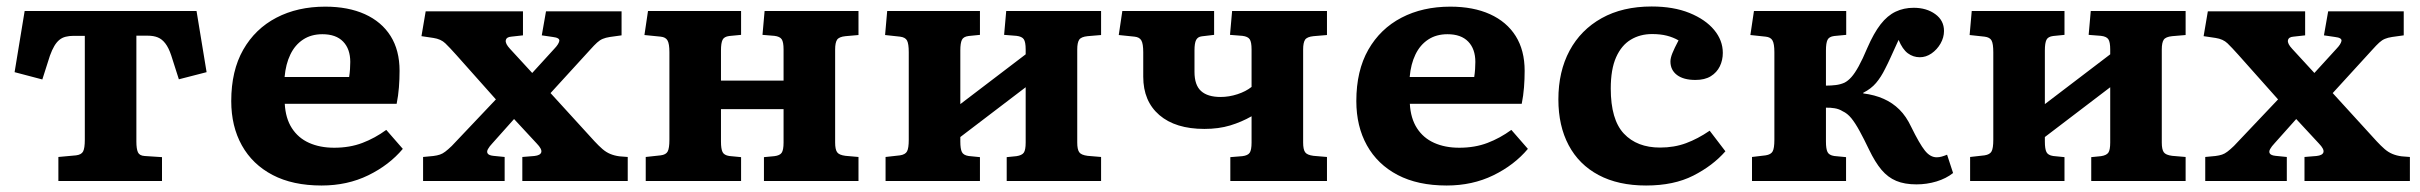

<svg xmlns="http://www.w3.org/2000/svg" viewBox="-20 -558 7461 592"><path d="M160 0V-74L214.5 -79Q231 -81 236.2 -91Q241.5 -101 241.5 -127V-447.5H207Q193.5 -447.5 182.5 -444.7Q171.5 -442 163 -435Q154.5 -428 147.5 -416.2Q140.5 -404.5 134 -386.5L110.5 -313L25 -335.5L56 -524H586L617 -335.5L531.5 -313.5L508 -387Q500 -411 489.7 -424.2Q479.5 -437.5 466.5 -442.7Q453.5 -448 435 -448H400.5V-121.5Q400.5 -99 405.3 -88.5Q410 -78 426 -77L479.5 -73.5V0Z M971.5 14Q882.5 14 820.5 -18.5Q758.5 -51 725.7 -109.8Q693 -168.5 693 -246.5Q693 -340 730 -404.8Q767 -469.5 832.3 -503.5Q897.5 -537.5 983 -537.5Q1053.5 -537.5 1105 -514.3Q1156.5 -491 1184.3 -447Q1212 -403 1212 -339.5Q1212 -314 1210 -288.5Q1208 -263 1203 -238H858Q860.5 -193 880 -162.8Q899.5 -132.5 933 -117.5Q966.5 -102.5 1010.5 -102.5Q1058.5 -102.5 1097.3 -117.3Q1136 -132 1171 -157.5L1222 -99Q1180 -49 1115.5 -17.5Q1051 14 971.5 14ZM857.5 -320.5H1056.5Q1058.5 -333.5 1059.2 -344.8Q1060 -356 1060 -367Q1060 -407 1038 -429.7Q1016 -452.5 974 -452.5Q939.5 -452.5 914.5 -436Q889.5 -419.5 875.3 -390Q861 -360.5 857.5 -320.5Z M1284.5 0V-74L1316 -77Q1328 -78.5 1336.2 -81.3Q1344.5 -84 1352.7 -90.3Q1361 -96.5 1373 -108L1509 -251.5L1387 -388.5Q1366.5 -411.5 1353 -424.5Q1339.5 -437.5 1316.5 -441L1279.5 -446.5L1292.5 -523H1592.5V-449L1556.5 -445Q1541.5 -444 1539.5 -433.7Q1537.5 -423.5 1552.5 -407.5L1621 -333L1689 -407.5Q1702.5 -421.5 1704.5 -431.5Q1706.5 -441.5 1684.5 -444L1650.5 -449L1663.5 -523H1896.5V-449L1860.5 -444Q1847.5 -442 1838.5 -438.2Q1829.5 -434.5 1821 -426.7Q1812.5 -419 1799.5 -404.5L1677.5 -271L1813 -122.5Q1826 -108.5 1837.5 -98.5Q1849 -88.5 1861.8 -83.3Q1874.5 -78 1890 -76L1915.5 -74V0H1590.5V-74L1627.5 -77Q1646.5 -79 1649 -88.8Q1651.5 -98.5 1635 -115.5L1565 -191L1498.5 -116.5Q1489 -106.5 1484.5 -98.3Q1480 -90 1483.8 -84.5Q1487.5 -79 1501 -77.5L1536 -74V0Z M1971 0V-74L2017 -79Q2033.5 -81 2038.7 -91Q2044 -101 2044 -127V-397Q2044 -423 2038.2 -433.2Q2032.5 -443.5 2017 -445L1967 -450L1978 -524H2265V-450.5L2228.5 -447Q2212.5 -445 2207.8 -435Q2203 -425 2203 -402.5V-309.5H2396V-405.5Q2396 -428.5 2390.2 -437Q2384.5 -445.5 2367.5 -447.5L2331 -450.5L2337.5 -524H2627V-450L2587 -446.5Q2567 -444.5 2561 -435.5Q2555 -426.5 2555 -405.5V-118.5Q2555 -97.5 2561 -88.8Q2567 -80 2587 -77.5L2627 -74V0H2335.5V-73.5L2367.5 -76.5Q2384.5 -78.5 2390.2 -87Q2396 -95.5 2396 -118.5V-221.5H2203V-121.5Q2203 -99 2207.8 -89.3Q2212.5 -79.5 2228.5 -77L2265 -73.5V0Z M2710.5 0V-74L2755 -79Q2771.5 -81.5 2776.7 -91.3Q2782 -101 2782 -127V-397Q2782 -423 2776.7 -433Q2771.5 -443 2755 -445L2709 -450L2715.5 -524H3001.5V-450.5L2966.5 -447Q2950.5 -445 2945.8 -435Q2941 -425 2941 -402.5V-237L3142.5 -390.5V-405.5Q3142.5 -428.5 3136.7 -437Q3131 -445.5 3114 -447.5L3076 -450.5L3082.5 -524H3375V-450L3333.5 -446.5Q3313.5 -444.5 3307.5 -435.5Q3301.5 -426.5 3301.5 -405.5V-118.5Q3301.5 -97.5 3307.5 -88.8Q3313.5 -80 3333.5 -77.5L3375 -74V0H3084V-73.5L3114 -76.5Q3131 -79 3136.7 -87.3Q3142.5 -95.5 3142.5 -118.5V-289L2941 -135.5V-121.5Q2941 -99 2945.8 -89.3Q2950.5 -79.5 2966.5 -77L3001.5 -73.5V0Z M3773.5 0V-73.5L3810.5 -76.5Q3827.5 -78.5 3833.2 -87Q3839 -95.5 3839 -118.5V-199.5Q3808.5 -182 3773 -171.2Q3737.5 -160.5 3693.5 -160.5Q3604.5 -160.5 3554.7 -203.2Q3505 -246 3505 -321.5V-397Q3505 -423 3499.2 -433.2Q3493.5 -443.5 3478 -445L3429.5 -450L3440.5 -524H3723.5V-450.5L3685.5 -446Q3673 -444.5 3668 -434.7Q3663 -425 3663 -402.5V-336.5Q3663 -295.5 3683.3 -277.3Q3703.5 -259 3743.5 -259Q3769.5 -259 3795.5 -267.5Q3821.5 -276 3839 -290V-405.5Q3839 -428.5 3833.2 -437Q3827.5 -445.5 3810.5 -447.5L3772.5 -450.5L3779 -524H4071.5V-450L4030 -446.5Q4010 -444.5 4004 -435.5Q3998 -426.5 3998 -405.5V-118.5Q3998 -97.5 4004 -88.8Q4010 -80 4030 -77.5L4071.5 -74V0Z M4440.5 14Q4351.5 14 4289.5 -18.5Q4227.5 -51 4194.7 -109.8Q4162 -168.5 4162 -246.5Q4162 -340 4199 -404.8Q4236 -469.5 4301.3 -503.5Q4366.5 -537.5 4452 -537.5Q4522.5 -537.5 4574 -514.3Q4625.5 -491 4653.3 -447Q4681 -403 4681 -339.5Q4681 -314 4679 -288.5Q4677 -263 4672 -238H4327Q4329.5 -193 4349 -162.8Q4368.5 -132.5 4402 -117.5Q4435.5 -102.5 4479.5 -102.5Q4527.5 -102.5 4566.3 -117.3Q4605 -132 4640 -157.5L4691 -99Q4649 -49 4584.5 -17.5Q4520 14 4440.5 14ZM4326.5 -320.5H4525.5Q4527.5 -333.5 4528.2 -344.8Q4529 -356 4529 -367Q4529 -407 4507 -429.7Q4485 -452.5 4443 -452.5Q4408.5 -452.5 4383.5 -436Q4358.5 -419.5 4344.3 -390Q4330 -360.5 4326.5 -320.5Z M5055.5 14Q4969.5 14 4909 -18.3Q4848.5 -50.5 4816.7 -110.3Q4785 -170 4785 -251.5Q4785 -337.5 4819.5 -401.8Q4854 -466 4918.5 -502Q4983 -538 5072.5 -538Q5140 -538 5189.3 -518Q5238.5 -498 5265.3 -465.7Q5292 -433.5 5292 -395Q5292 -372.5 5282.8 -353.5Q5273.5 -334.5 5255 -323Q5236.5 -311.5 5207.5 -311.5Q5171 -311.5 5150.8 -326.7Q5130.5 -342 5130.5 -368.5Q5130.5 -379 5136.5 -394Q5142.5 -409 5155.5 -433.5Q5139 -443 5119.3 -448Q5099.5 -453 5074 -453Q5037 -453 5008.3 -435.7Q4979.5 -418.5 4963 -381.5Q4946.5 -344.5 4946.5 -285Q4946.5 -189 4987 -146Q5027.5 -103 5098.5 -103Q5142 -103 5178.5 -116.5Q5215 -130 5251.5 -155L5300 -91.5Q5261 -47 5201 -16.5Q5141 14 5055.5 14Z M5889 10.5Q5852.5 10.5 5826.7 -0.3Q5801 -11 5781.2 -34.5Q5761.5 -58 5743 -96.5Q5727 -130 5713.7 -154.2Q5700.5 -178.5 5688.3 -193.5Q5676 -208.5 5661.5 -215Q5650.5 -222 5636.8 -224.2Q5623 -226.5 5610 -226V-121.5Q5610 -99 5614.8 -89.3Q5619.5 -79.5 5635.5 -77L5672 -73.5V0H5382V-74L5424 -79Q5440.5 -81.5 5445.7 -91.3Q5451 -101 5451 -127V-397Q5451 -423 5445.2 -433.2Q5439.5 -443.5 5424 -445L5377 -450L5388 -524H5672.5V-450.5L5635.5 -447Q5619.5 -445 5614.8 -435Q5610 -425 5610 -402.5V-294Q5626.5 -294 5640.5 -295.8Q5654.5 -297.5 5667 -303Q5678 -308.5 5688.5 -320.3Q5699 -332 5711 -353.8Q5723 -375.5 5737.5 -410Q5757.5 -456 5778.5 -483Q5799.5 -510 5824.8 -522Q5850 -534 5880.5 -534Q5920 -534 5947 -514.5Q5974 -495 5974 -462.5Q5974 -442.5 5963.3 -423.7Q5952.5 -405 5935.5 -393.2Q5918.5 -381.5 5899.5 -381.5Q5879 -381.5 5862.5 -393.7Q5846 -406 5834 -435Q5828.5 -423 5822 -408.7Q5815.5 -394.5 5808.5 -379Q5801.5 -363.5 5792.5 -346Q5780 -320.5 5764.5 -302.2Q5749 -284 5725 -272V-270Q5760.5 -265.5 5788 -253.2Q5815.5 -241 5836.5 -220.2Q5857.5 -199.5 5873 -166.5Q5898.5 -114.5 5915 -93.8Q5931.5 -73 5951.5 -73Q5959.5 -73 5967.3 -75.3Q5975 -77.5 5983.5 -81L6002 -24.5Q5980.5 -7.5 5950.8 1.5Q5921 10.5 5889 10.5Z M6054.5 0V-74L6099 -79Q6115.5 -81.5 6120.7 -91.3Q6126 -101 6126 -127V-397Q6126 -423 6120.7 -433Q6115.5 -443 6099 -445L6053 -450L6059.5 -524H6345.5V-450.5L6310.5 -447Q6294.5 -445 6289.8 -435Q6285 -425 6285 -402.5V-237L6486.5 -390.5V-405.5Q6486.5 -428.5 6480.7 -437Q6475 -445.5 6458 -447.5L6420 -450.5L6426.5 -524H6719V-450L6677.5 -446.5Q6657.5 -444.5 6651.5 -435.5Q6645.5 -426.5 6645.5 -405.5V-118.5Q6645.5 -97.5 6651.5 -88.8Q6657.5 -80 6677.5 -77.5L6719 -74V0H6428V-73.5L6458 -76.5Q6475 -79 6480.7 -87.3Q6486.5 -95.5 6486.5 -118.5V-289L6285 -135.5V-121.5Q6285 -99 6289.8 -89.3Q6294.5 -79.5 6310.5 -77L6345.5 -73.5V0Z M6779.5 0V-74L6811 -77Q6823 -78.5 6831.2 -81.3Q6839.5 -84 6847.7 -90.3Q6856 -96.5 6868 -108L7004 -251.5L6882 -388.5Q6861.5 -411.5 6848 -424.5Q6834.5 -437.5 6811.5 -441L6774.5 -446.5L6787.5 -523H7087.5V-449L7051.5 -445Q7036.5 -444 7034.5 -433.7Q7032.5 -423.5 7047.5 -407.5L7116 -333L7184 -407.5Q7197.5 -421.5 7199.5 -431.5Q7201.5 -441.5 7179.5 -444L7145.5 -449L7158.5 -523H7391.5V-449L7355.5 -444Q7342.5 -442 7333.5 -438.2Q7324.5 -434.5 7316 -426.7Q7307.5 -419 7294.5 -404.5L7172.5 -271L7308 -122.5Q7321 -108.5 7332.5 -98.5Q7344 -88.5 7356.8 -83.3Q7369.5 -78 7385 -76L7410.5 -74V0H7085.5V-74L7122.5 -77Q7141.5 -79 7144 -88.8Q7146.5 -98.5 7130 -115.5L7060 -191L6993.5 -116.5Q6984 -106.5 6979.5 -98.3Q6975 -90 6978.8 -84.5Q6982.5 -79 6996 -77.5L7031 -74V0Z"/></svg>

Font: Literata Variable Black
Style: Regular
Weight: 900
Designer: Latin by Veronika Burian and Jose Scaglione. Greek by Irene Vlachou. Cyrillic by Vera Evstafieva.
Foundry: TypeTogether
Version: Version 3.021